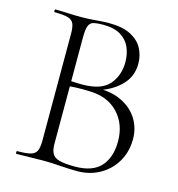

<svg xmlns="http://www.w3.org/2000/svg" viewBox="-97 -713 743 802"><g transform="rotate(15 274.5 -312.0)"><path d="M298 -344 309 -353Q366 -353 409 -331Q452 -309 475.5 -271Q499 -233 499 -185Q499 -131 474 -88Q449 -45 405.5 -20.5Q362 4 308 4Q275 4 235 1Q195 -2 160 -2Q128 -2 98 -1Q68 0 44 0Q42 0 42 -6Q42 -12 44 -12Q82 -12 101.5 -17Q121 -22 128 -37Q135 -52 135 -81V-544Q135 -573 128.5 -587.5Q122 -602 103 -607.5Q84 -613 46 -613Q43 -613 43 -619Q43 -625 46 -625Q69 -625 98.5 -623.5Q128 -622 160 -622Q186 -622 220.5 -625Q255 -628 277 -628Q336 -628 371.5 -609.5Q407 -591 423 -561Q439 -531 439 -495Q439 -438 398.5 -399Q358 -360 298 -344ZM254 -615Q230 -615 215 -611.5Q200 -608 193.5 -593Q187 -578 187 -542V-346L157 -354Q189 -352 210 -351.5Q231 -351 234 -351Q317 -351 351 -390.5Q385 -430 385 -488Q385 -522 372.5 -551Q360 -580 331.5 -597.5Q303 -615 254 -615ZM294 -12Q370 -12 405.5 -51.5Q441 -91 441 -160Q441 -235 395 -283Q349 -331 269 -332Q241 -333 214 -332Q187 -331 160 -327L187 -338V-81Q187 -56 195 -40.5Q203 -25 226 -18.5Q249 -12 294 -12ZM157 -354Z"/></g></svg>

Font: Cormorant Light Light
Style: Regular
Weight: 300
Version: Version 4.000